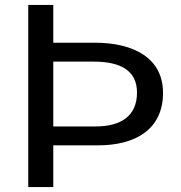

<svg xmlns="http://www.w3.org/2000/svg" viewBox="-20 -762 739 782"><path d="M644 -384C644 -525 525 -588 367 -588H197V-742H95V0H197V-170H379C533 -170 644 -236 644 -384ZM538 -385C538 -289 472 -247 369 -247H197V-511H362C469 -511 538 -476 538 -385Z"/></svg>

Font: 18Franklin
Style: Regular
Weight: 400
Designer: Pablo Impallari, Rodrigo Fuenzalida (Modified by Dan O. Williams)
Version: Version 0.025;PS 000.025;hotconv 1.0.88;makeotf.lib2.5.64775